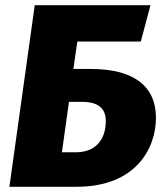

<svg xmlns="http://www.w3.org/2000/svg" viewBox="-20 -715 631 735"><path d="M328 -451H261L276 -556H519L556 -695H113L16 0H273C501 0 577 -148 577 -264C577 -389 487 -451 328 -451ZM270 -132H217L244 -325H295C358 -325 385 -298 385 -252C385 -185 350 -132 270 -132Z"/></svg>

Font: Fira Sans ExtraBold
Style: Italic
Weight: 800
Italic angle: -8°
Designer: bBox Type GmbH & Carrois Corporate GbR & Edenspiekermann AG
Foundry: bBox Type GmbH & Carrois Corporate GbR & Edenspiekermann AG
Version: Version 4.301;PS 004.301;hotconv 1.0.88;makeotf.lib2.5.64775